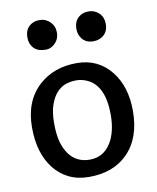

<svg xmlns="http://www.w3.org/2000/svg" viewBox="-82 -780 698 854"><g transform="rotate(-10 267.0 -353.0)"><path d="M252.4 9.8Q200.2 9.8 160.6 -9.8Q121.1 -29.3 93.8 -64.5Q39.1 -135.3 39.1 -250Q39.1 -370.1 113.3 -437.5Q180.7 -498.5 283.2 -498.5H284.7Q380.4 -498.5 438.5 -425.8Q494.1 -356.4 494.1 -246.1Q494.1 -123 425.8 -54.7Q361.3 9.8 252.4 9.8ZM139.2 -252.4Q139.2 -202.6 148.4 -168Q158.2 -133.8 174.8 -111.3Q208.5 -65.4 268.1 -65.4Q329.6 -65.4 363.3 -119.1Q394 -168 394 -247.1Q393.6 -379.4 316.4 -413.1Q293 -423.3 269 -423.3Q244.6 -423.3 222.4 -416Q200.2 -408.7 181.6 -389.2Q163.1 -369.6 151.1 -335.7Q139.2 -301.8 139.2 -252.4ZM88.4 -647.9V-648.9Q88.4 -694.3 127 -710.9Q138.7 -715.8 153.8 -715.8Q168.5 -715.8 180.7 -710.9Q193.4 -705.1 202.1 -696.3Q221.7 -676.8 221.7 -647.9Q221.7 -619.1 202.1 -599.6Q183.6 -581.1 161.1 -581.1Q124 -581.1 106.2 -600.1Q88.4 -619.1 88.4 -647.9ZM375.5 -581.1Q330.6 -581.1 314.5 -621.1Q309.6 -633.3 309.6 -647.9Q309.6 -694.3 348.6 -710.9Q360.8 -715.8 375.5 -715.8Q404.3 -715.8 423.8 -696.3Q442.4 -677.7 442.4 -647.9Q442.4 -602.1 402.3 -585.9Q390.1 -581.1 375.5 -581.1Z"/></g></svg>

Font: Copse
Style: Regular
Weight: 400
Version: Version 1.000